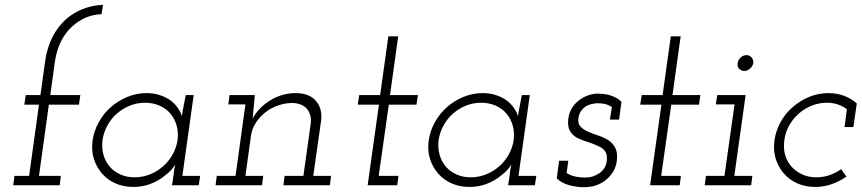

<svg xmlns="http://www.w3.org/2000/svg" viewBox="-20 -770 3581 798"><path d="M40 -39H101L142 -335H81L87 -375H148L168 -518Q176 -573 198 -616Q220 -659 252 -688Q284 -717 324 -732.5Q364 -748 408 -750L402 -711Q368 -710 337 -697Q306 -684 280 -660Q253 -636 234.5 -600Q216 -564 209 -519L189 -375H314L308 -335H183L142 -39H233L228 0H35Z M365 -188Q371 -227 391 -263Q411 -299 441.5 -325.5Q472 -352 510 -367.5Q548 -383 589 -383Q619 -383 643.5 -375Q668 -367 687 -354Q706 -340 718.5 -322Q731 -304 736 -287Q739 -309 743.5 -331Q748 -353 752 -375H785L738 -39H812L806 0H695L701 -41Q702 -53 704 -64Q706 -75 708 -87Q702 -75 691 -63Q680 -51 665 -40Q640 -19 606.5 -6Q573 7 535 7Q493 7 459.5 -8Q426 -23 403 -50Q380 -77 369.5 -112Q359 -147 365 -188ZM406 -188Q402 -154 410.5 -125Q419 -96 439 -74Q457 -55 482.5 -44Q508 -33 540 -33Q572 -33 602.5 -45Q633 -57 657 -78Q681 -99 697 -127Q713 -155 718 -188Q722 -220 714 -248.5Q706 -277 688 -298Q670 -319 643 -331Q616 -343 583 -343Q550 -343 520 -331Q490 -319 466 -298Q442 -277 426.5 -248.5Q411 -220 406 -188Z M1163 -39H1241L1272 -260Q1275 -293 1256.5 -316.5Q1238 -340 1196 -342Q1166 -342 1136.5 -332Q1107 -322 1083.5 -303.5Q1060 -285 1043.5 -260Q1027 -235 1023 -205L1000 -39H1074L1069 0H876L881 -39H959L1000 -336H929L934 -375H1039L1036 -339Q1034 -322 1033 -308.5Q1032 -295 1030 -278Q1057 -325 1105 -354Q1153 -383 1209 -383Q1264 -383 1292 -352Q1320 -321 1315 -271L1282 -39H1356L1351 0H1158Z M1594 -619H1635L1601 -375H1717L1711 -335H1596L1554 -39H1636L1631 0H1508L1555 -335H1467L1473 -375H1560Z M1762 -188Q1768 -227 1788 -263Q1808 -299 1838.5 -325.5Q1869 -352 1907 -367.5Q1945 -383 1986 -383Q2016 -383 2040.5 -375Q2065 -367 2084 -354Q2103 -340 2115.5 -322Q2128 -304 2133 -287Q2136 -309 2140.5 -331Q2145 -353 2149 -375H2182L2135 -39H2209L2203 0H2092L2098 -41Q2099 -53 2101 -64Q2103 -75 2105 -87Q2099 -75 2088 -63Q2077 -51 2062 -40Q2037 -19 2003.5 -6Q1970 7 1932 7Q1890 7 1856.5 -8Q1823 -23 1800 -50Q1777 -77 1766.5 -112Q1756 -147 1762 -188ZM1803 -188Q1799 -154 1807.5 -125Q1816 -96 1836 -74Q1854 -55 1879.5 -44Q1905 -33 1937 -33Q1969 -33 1999.5 -45Q2030 -57 2054 -78Q2078 -99 2094 -127Q2110 -155 2115 -188Q2119 -220 2111 -248.5Q2103 -277 2085 -298Q2067 -319 2040 -331Q2013 -343 1980 -343Q1947 -343 1917 -331Q1887 -319 1863 -298Q1839 -277 1823.5 -248.5Q1808 -220 1803 -188Z M2294 -29 2304 -102H2342L2335 -51Q2350 -41 2369.5 -36.5Q2389 -32 2411 -32Q2429 -32 2443 -36.5Q2457 -41 2471 -50Q2484 -59 2492 -71.5Q2500 -84 2502 -102Q2505 -128 2494.5 -142Q2484 -156 2464 -164Q2445 -173 2422 -180Q2399 -187 2379 -197Q2360 -207 2349 -225.5Q2338 -244 2342 -277Q2346 -304 2358.5 -323Q2371 -342 2389 -355Q2407 -368 2427 -374.5Q2447 -381 2465 -381Q2469 -381 2481.5 -380Q2494 -379 2509 -376Q2524 -372 2539 -364.5Q2554 -357 2563 -346L2553 -273H2515L2523 -325Q2510 -334 2495 -337.5Q2480 -341 2465 -341Q2453 -341 2438.5 -337.5Q2424 -334 2413 -327Q2402 -319 2394 -307Q2386 -295 2384 -278Q2381 -256 2393 -243.5Q2405 -231 2424.5 -222.5Q2444 -214 2467 -206.5Q2490 -199 2509 -187Q2527 -175 2537 -156Q2547 -137 2544 -105Q2542 -84 2533.5 -66Q2525 -48 2509 -32Q2492 -14 2466.5 -3Q2441 8 2408 8Q2375 8 2343.5 -1Q2312 -10 2294 -29Z M2768 -619H2809L2775 -375H2891L2885 -335H2770L2728 -39H2810L2805 0H2682L2729 -335H2641L2647 -375H2734Z M2914 -39H2991L3033 -336H2955L2961 -375H3079L3032 -39H3107L3102 0H2909ZM3046 -508Q3048 -522 3059 -531.5Q3070 -541 3083 -541Q3095 -541 3103.5 -531.5Q3112 -522 3111 -508Q3108 -494 3097 -484.5Q3086 -475 3074 -475Q3061 -475 3052 -484.5Q3043 -494 3046 -508Z M3498 -36Q3469 -16 3436.5 -4.5Q3404 7 3368 7Q3327 7 3293.5 -8Q3260 -23 3237 -50Q3214 -77 3203.5 -112Q3193 -147 3199 -188Q3205 -228 3225 -264Q3245 -300 3276 -326Q3306 -352 3343.5 -367.5Q3381 -383 3423 -383Q3459 -383 3489 -371.5Q3519 -360 3541 -340L3527 -242H3490L3500 -316Q3483 -329 3462 -336Q3441 -343 3417 -343Q3384 -343 3354 -331Q3324 -319 3300 -298Q3276 -277 3260 -248.5Q3244 -220 3240 -188Q3235 -154 3243.5 -125Q3252 -96 3272 -75Q3290 -56 3315.5 -44.5Q3341 -33 3373 -33Q3401 -33 3427.5 -42Q3454 -51 3476 -67Z"/></svg>

Font: Josefin Slab
Style: Italic
Weight: 400
Italic angle: -12°
Designer: Santiago Orozco
Foundry: Typemade
Version: Version 2.000